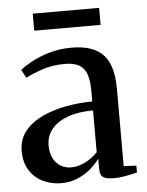

<svg xmlns="http://www.w3.org/2000/svg" viewBox="-51 -730 596 781"><g transform="rotate(-5 247.0 -339.5)"><path d="M167.5 9.5Q128.5 9.5 94.5 -6.5Q60.5 -22.5 39.5 -54.8Q18.5 -87 18.5 -135Q18.5 -182.5 45.8 -216Q73 -249.5 117.8 -270.2Q162.5 -291 216 -300.8Q269.5 -310.5 322 -310.5V-357.5Q322 -395 313.5 -420.5Q305 -446 283.8 -459.2Q262.5 -472.5 224 -472.5Q172 -472.5 131 -458.2Q90 -444 63.5 -430L45.5 -463.5Q60.5 -476.5 91.2 -493.5Q122 -510.5 164.2 -523.2Q206.5 -536 256 -536Q317 -536 354.5 -516.2Q392 -496.5 409.2 -456Q426.5 -415.5 426.5 -352.5V-37.5L478 -35V-7Q467.5 -4.5 451.2 -0.8Q435 3 416.5 5.5Q398 8 380 8Q353 8 339.5 -0.5Q326 -9 326 -35.5V-77Q316 -61.5 294 -41Q272 -20.5 240 -5.5Q208 9.5 167.5 9.5ZM212 -51Q242.5 -51 271 -65.5Q299.5 -80 322 -103.5V-274Q262.5 -274 219.5 -258.5Q176.5 -243 153 -214.8Q129.5 -186.5 129.5 -148.5Q129.5 -117.5 140.5 -95.8Q151.5 -74 170.5 -62.5Q189.5 -51 212 -51ZM383 -687.5V-618H112V-687.5Z"/></g></svg>

Font: Merriweather 96pt Medium
Style: Regular
Weight: 500
Version: Version 2.100